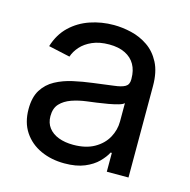

<svg xmlns="http://www.w3.org/2000/svg" viewBox="-87 -629 721 727"><g transform="rotate(15 273.5 -265.5)"><path d="M226.1 11.2Q174.8 11.2 133.1 -7.8Q91.3 -26.9 66.9 -63.5Q42.5 -100.1 42.5 -152.8Q42.5 -199.2 60.5 -228Q78.6 -256.8 108.9 -273.2Q139.2 -289.6 176.5 -297.9Q213.9 -306.2 252.4 -311Q301.3 -317.9 331.3 -321.3Q361.3 -324.7 375.2 -332.8Q389.2 -340.8 389.2 -360.8V-364.3Q389.2 -396.5 376.2 -419.4Q363.3 -442.4 337.6 -455.1Q312 -467.8 274.9 -467.8Q236.8 -467.8 209 -455.6Q181.2 -443.4 164.3 -424.3Q147.5 -405.3 140.6 -384.3L56.2 -402.8Q71.3 -451.7 104 -482.7Q136.7 -513.7 180.7 -528.6Q224.6 -543.5 272.9 -543.5Q306.2 -543.5 341.6 -535.2Q377 -526.9 407.2 -506.3Q437.5 -485.8 456.3 -449.7Q475.1 -413.6 475.1 -358.4V0H390.1V-73.7H385.3Q376 -55.2 356.4 -35.4Q336.9 -15.6 304.9 -2.2Q272.9 11.2 226.1 11.2ZM240.2 -65.4Q289.6 -65.4 322.8 -84.2Q356 -103 372.6 -133.1Q389.2 -163.1 389.2 -196.8V-268.6Q383.8 -262.7 367.4 -258.1Q351.1 -253.4 329.3 -249.5Q307.6 -245.6 285.9 -242.7Q264.2 -239.7 248.5 -237.8Q217.3 -233.9 189.9 -224.4Q162.6 -214.8 146 -197Q129.4 -179.2 129.4 -148.4Q129.4 -121.6 143.6 -103Q157.7 -84.5 182.6 -75Q207.5 -65.4 240.2 -65.4Z"/></g></svg>

Font: Inter 20pt
Style: Regular
Weight: 400
Version: Version 4.001;git-66647c0bb